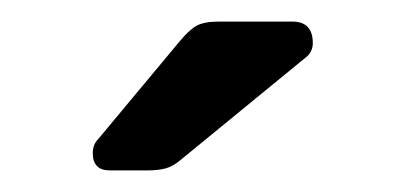

<svg xmlns="http://www.w3.org/2000/svg" viewBox="-20 -753 377 178"><path d="M82 -595Q66 -595 66 -611Q66 -619 71 -624L146 -714Q155 -725 162 -729Q169 -733 183 -733H251Q270 -733 270 -713Q270 -706 265 -701L149 -606Q141 -599 134 -597Q127 -595 116 -595Z"/></svg>

Font: RubikRegular
Style: Regular
Weight: 400
Designer: Hubert and Fischer
Foundry: Hubert and Fischer
Version: Version 2.300;gftools[0.9.30]